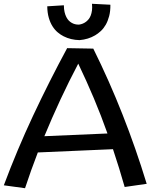

<svg xmlns="http://www.w3.org/2000/svg" viewBox="-22 -950 811 1004"><path d="M629.9 27.8Q615.7 -22 600.6 -71Q585.4 -120.1 568.8 -169.9L175.8 -152.8Q157.7 -106 141.1 -59.6Q124.5 -13.2 108.9 34.2L-2 19Q66.9 -165.5 150.6 -344.2Q234.4 -522.9 329.1 -698.2L465.8 -695.8Q549.8 -526.4 619.1 -350.3Q688.5 -174.3 745.1 11.2ZM387.2 -617.2Q337.9 -523.4 293.9 -429Q250 -334.5 210 -237.8L540 -252Q506.8 -345.7 468.8 -436Q430.7 -526.4 387.2 -617.2ZM555.2 -925.3Q555.7 -891.6 548.8 -865.7Q542 -839.8 530.8 -820.3Q519.5 -800.8 504.9 -787.4Q490.2 -773.9 475.1 -765.1Q439.5 -744.1 394 -740.2Q347.7 -741.2 310.5 -760.3Q294.9 -768.1 279.8 -780.8Q264.6 -793.5 252.7 -812.3Q240.7 -831.1 233.2 -856.9Q225.6 -882.8 225.1 -917L312 -922.4Q312 -901.9 315.7 -886.7Q319.3 -871.6 325 -860.6Q330.6 -849.6 337.6 -842.5Q344.7 -835.4 352.1 -831.1Q369.1 -820.8 391.1 -821.3Q412.6 -824.2 428.7 -836.9Q435.5 -842.3 441.9 -850.1Q448.2 -857.9 452.6 -869.4Q457 -880.9 459 -895.8Q460.9 -910.6 459 -930.2Z"/></svg>

Font: McLaren
Style: Regular
Weight: 400
Designer: Astigmatic (AOETI)
Foundry: Astigmatic (AOETI)
Version: Version 1.000